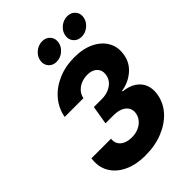

<svg xmlns="http://www.w3.org/2000/svg" viewBox="-272 -1069 1197 1197"><g transform="rotate(-45 327.0 -470.5)"><path d="M283.2 9.8Q199.2 9.8 139.2 -19.3Q79.1 -48.3 50.5 -99.4Q22 -150.4 32.2 -216.3H204.6Q201.2 -190.4 212.4 -170.9Q223.6 -151.4 247.3 -140.6Q271 -129.9 303.2 -129.9Q335 -129.9 361.3 -141.1Q387.7 -152.3 404.8 -172.4Q421.9 -192.4 426.3 -218.8Q430.7 -245.1 418.9 -265.4Q407.2 -285.6 381.6 -297.1Q356 -308.6 318.4 -308.6H248L268.6 -431.6H338.9Q371.6 -431.6 398.4 -442.6Q425.3 -453.6 442.6 -473.1Q460 -492.7 463.9 -518.6Q468.3 -543.9 459.2 -562.7Q450.2 -581.5 430.4 -592.3Q410.6 -603 382.3 -603Q352.1 -603 326.4 -592.3Q300.8 -581.5 283.7 -562.3Q266.6 -543 261.7 -516.6H96.2Q107.9 -581.5 150.1 -631.3Q192.4 -681.2 257.3 -709.2Q322.3 -737.3 400.9 -737.3Q478.5 -737.3 533.9 -710.2Q589.4 -683.1 615.5 -636.5Q641.6 -589.8 631.8 -530.3Q622.1 -469.2 575.2 -429Q528.3 -388.7 464.4 -378.9L463.9 -374Q518.1 -367.7 551.5 -344.7Q585 -321.8 598.4 -286.1Q611.8 -250.5 604 -206.1Q593.8 -143.1 549.6 -94.2Q505.4 -45.4 436.5 -17.8Q367.7 9.8 283.2 9.8ZM525.4 -794.9Q491.7 -794.9 472.2 -817.6Q452.6 -840.3 458 -872.6Q463.4 -904.8 490.5 -927.2Q517.6 -949.7 551.3 -949.7Q584.5 -949.7 604.2 -927.2Q624 -904.8 618.7 -872.6Q613.3 -840.3 585.9 -817.6Q558.6 -794.9 525.4 -794.9ZM304.2 -794.9Q271 -794.9 251.5 -817.6Q231.9 -840.3 237.3 -872.6Q242.7 -904.8 269.8 -927.2Q296.9 -949.7 330.1 -949.7Q363.8 -949.7 383.3 -927.2Q402.8 -904.8 397.5 -872.6Q392.1 -840.3 365 -817.6Q337.9 -794.9 304.2 -794.9Z"/></g></svg>

Font: Inter 16pt ExtraBold
Style: Italic
Weight: 800
Italic angle: -9.3988°
Version: Version 4.001;git-66647c0bb